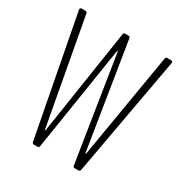

<svg xmlns="http://www.w3.org/2000/svg" viewBox="-164 -824 902 948"><g transform="rotate(30 287.0 -350.0)"><path d="M508 -691 407 -91C406 -88 404 -88 403 -91L307 -691C306 -697 303 -700 297 -700H278C272 -700 269 -698 268 -691L176 -91C175 -88 173 -88 172 -91L62 -691C61 -697 57 -700 51 -700H30C24 -700 21 -696 21 -691C21 -690 21 -690 21 -689L151 -9C152 -3 156 0 162 0H182C188 0 191 -3 192 -9L286 -606C287 -609 289 -609 290 -606L384 -9C385 -3 388 0 394 0H415C421 0 425 -3 426 -9L549 -689C550 -695 547 -700 540 -700H519C513 -700 509 -697 508 -691Z"/></g></svg>

Font: Barlow Condensed ExtraLight
Style: Regular
Weight: 275
Width: 3
Designer: Jeremy Tribby
Foundry: Tribby Type
Version: Version 1.422;hotconv 1.0.109;makeotfexe 2.5.65596